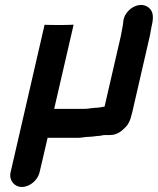

<svg xmlns="http://www.w3.org/2000/svg" viewBox="-20 -563 627 762"><path d="M156 -460 70 -85 195 -132 272 -465 243 -464C232 -464 157 -464 156 -460ZM137 121 169 -16H289C305 -16 318 -20 333 -20C347 -20 365 -24 376 -24C382 -25 388 -26 393 -27H416C433 -27 450 -33 465 -46C491 -68 496 -81 505 -118L575 -422C578 -436 579 -448 582 -460C590 -493 589 -517 571 -532C535 -563 473 -526 469 -476C469 -471 468 -465 467 -460C464 -448 463 -435 460 -422L395 -140C383 -138 370 -135 355 -135C341 -134 329 -131 315 -131H195L271 -460C272 -464 196 -464 185 -464C157 -464 157 -465 157 -465L22 121C15 152 36 179 67 179C98 179 130 152 137 121Z"/></svg>

Font: Electronic
Style: UltHvIt
Weight: 900
Version: Version 1.011